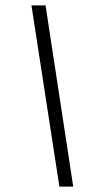

<svg xmlns="http://www.w3.org/2000/svg" viewBox="-20 -688 353 708"><path d="M199 0 96 -668H148L250 0Z"/></svg>

Font: Celebes Light
Style: Italic
Weight: 300
Italic angle: -10°
Designer: Anugrah Pasau
Foundry: Lafontype
Version: Version 1.000; ttfautohint (v1.8.4)